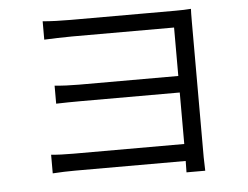

<svg xmlns="http://www.w3.org/2000/svg" viewBox="-51 -747 1078 834"><g transform="rotate(-5 488.5 -330.0)"><path d="M285.4 -679.6H742.2Q781.9 -679.6 810.3 -681.9Q809.3 -668.6 809.3 -624V-34.4Q809.7 -9.3 810.9 24H729.2Q730.2 -0.4 730.2 -39.1V-607.4H285.4Q220.8 -606.8 163.9 -604.1V-684.2Q188 -681.9 222.1 -680.7Q256.2 -679.6 285.4 -679.6ZM296.8 -396.2H771.1V-324.1H298Q243.5 -324.1 191.2 -322.5V-401.1Q240.5 -396.2 296.8 -396.2ZM247.7 -99.6H772.1V-25.6H247.9Q200.9 -25.6 150 -22.3V-103.5Q188.6 -99.6 247.7 -99.6Z"/></g></svg>

Font: Min Sans VF VF
Style: Regular
Weight: 400
Designer: Jinseong-Kim, NotoSansCJK, Nunito
Foundry: Jinseong-Kim
Version: Version 1.420;Glyphs 3.1.2 (3151)